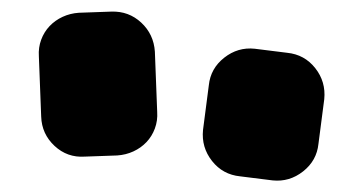

<svg xmlns="http://www.w3.org/2000/svg" viewBox="-20 -725 626 331"><path d="M529 -477Q526 -448 502.5 -429.5Q479 -411 450 -414L394 -421Q364 -424 345.5 -447.5Q327 -471 330 -501L340 -578Q343 -607 366.5 -625.5Q390 -644 419 -641L475 -634Q505 -631 523.5 -607.5Q542 -584 539 -554ZM126 -455Q96 -453 74 -473.5Q52 -494 51 -524L47 -628Q46 -643 51 -656.5Q56 -670 65.5 -680Q75 -690 88 -696Q101 -702 116 -703L172 -705Q202 -706 223.5 -686Q245 -666 247 -636L251 -532Q252 -517 247 -503.5Q242 -490 232.5 -480Q223 -470 210 -464Q197 -458 182 -457Z"/></svg>

Font: d puntillas B to tiptoe
Style: Regular
Weight: 400
Designer: deFharo
Foundry: deFharo.com
Version: Version 1.001 2012